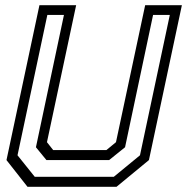

<svg xmlns="http://www.w3.org/2000/svg" viewBox="-20 -720 721 740"><path d="M86 0 5 -103 132 -700H273.5L161 -172L185 -141.5H390L427 -172L539.5 -700H681L554 -103L429 0ZM114 -38.5H418.5L519.5 -121.5L634.5 -662.5H570L462 -152.5L400.5 -103H159L118.5 -152.5L226.5 -662.5H162.5L47.5 -121.5Z"/></svg>

Font: Tourney
Style: Italic
Weight: 400
Italic angle: -12°
Version: Version 1.015